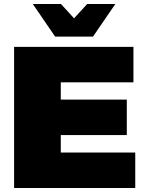

<svg xmlns="http://www.w3.org/2000/svg" viewBox="-20 -934 730 954"><path d="M652 0H50V-701H643V-525H282V-439H610V-263H282V-176H652ZM442 -752H254L143 -914H283L348 -843L413 -914H553Z"/></svg>

Font: Argentum Novus Black
Style: Regular
Weight: 900
Designer: Julieta Ulanovsky (font) & Cristiano Sobral (main changes)
Foundry: Julieta Ulanovsky (font) & Cristiano Sobral (main changes)
Version: Version 3.00;November 27, 2020;FontCreator 13.0.0.2655 64-bi